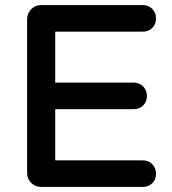

<svg xmlns="http://www.w3.org/2000/svg" viewBox="-20 -728 678 758"><path d="M87 -652Q87 -675 103 -691.5Q119 -708 142 -708H543Q566 -708 581 -693Q596 -678 596 -655Q596 -632 581 -617.5Q566 -603 543 -603H198V-402H507Q530 -402 545 -387Q560 -372 560 -349Q560 -326 545 -311.5Q530 -297 507 -297H198V-95H543Q566 -95 581 -80Q596 -65 596 -42Q596 -19 581 -4.5Q566 10 543 10H142Q119 10 103 -6Q87 -22 87 -45Z"/></svg>

Font: Varela Round Precious
Style: Medium
Weight: 500
Designer: Joe Prince
Foundry: Joe Prince
Version: Version 1.000